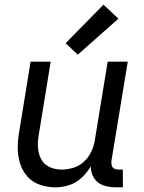

<svg xmlns="http://www.w3.org/2000/svg" viewBox="-20 -794 616 822"><path d="M217 8Q247 8 276.5 -1.5Q306 -11 329.5 -33Q353 -55 369 -82Q368 -55 382.5 -32Q397 -9 422.5 -0.5Q448 8 476 8H506V-68H489Q478 -68 469.5 -72Q461 -76 458.5 -85.5Q456 -95 457 -105L527 -530H441L386 -194Q382 -169 371 -145Q360 -121 339.5 -102Q319 -83 293.5 -75.5Q268 -68 243 -68Q216 -68 192 -79Q168 -90 156 -113Q144 -136 142.5 -163Q141 -190 146 -217L197 -530H111L62 -229Q56 -194 56 -160Q56 -126 66 -94Q76 -62 97.5 -38Q119 -14 151 -3Q183 8 217 8ZM313 -560 487 -714 423 -774 261 -609Z"/></svg>

Font: Iosevka Sparkle
Style: Italic
Weight: 400
Italic angle: -9°
Designer: Belleve Invis
Foundry: Belleve Invis
Version: Version 4.5.0; ttfautohint (v1.8.3)